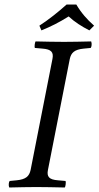

<svg xmlns="http://www.w3.org/2000/svg" viewBox="-20 -831 438 853"><path d="M213 -569 116 -76C110 -48 95 -34 54 -30L23 -27C19 -23 17 -7 21 2C66 1 102 0 141 0C179 0 224 1 268 2C271 -2 274 -22 271 -27L237 -30C198 -33 187 -46 193 -76L290 -569C296 -597 311 -611 352 -615L383 -618C387 -622 389 -638 385 -647C340 -646 304 -645 265 -645C227 -645 182 -646 138 -647C135 -643 132 -623 135 -618L169 -615C208 -612 219 -599 213 -569ZM319 -811H276C238 -777 198 -745 155 -717L164 -696C206 -713 242 -731 285 -758C312 -733 342 -714 377 -696L398 -717C367 -744 340 -775 319 -811Z"/></svg>

Font: Libertinus Serif
Style: Italic
Weight: 400
Italic angle: -12°
Designer: Philipp H. Poll, Khaled Hosny
Foundry: Caleb Maclennan
Version: Version 7.050;RELEASE